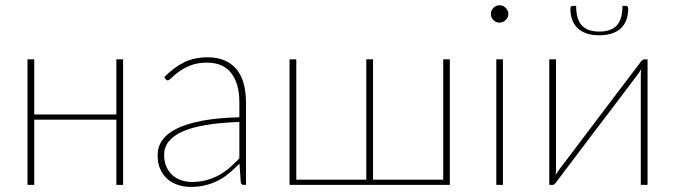

<svg xmlns="http://www.w3.org/2000/svg" viewBox="-20 -726 2651 754"><path d="M463.5 -493V0H437V-256H114.5V0H88V-493H114.5V-276.5H437V-493Z M920 -247Q769 -242 696.8 -209.5Q624.5 -177 624.5 -118Q624.5 -90.5 633.8 -70.5Q643 -50.5 658.2 -37.2Q673.5 -24 693 -17.8Q712.5 -11.5 733 -11.5Q765 -11.5 791.5 -18.8Q818 -26 840.5 -38.5Q863 -51 882.5 -68Q902 -85 920 -104ZM625 -423Q662 -461 702.5 -481Q743 -501 795 -501Q833.5 -501 862 -488.8Q890.5 -476.5 909.2 -453.5Q928 -430.5 937 -397.8Q946 -365 946 -324V0H937Q927 0 925.5 -10.5L920.5 -83.5Q900 -62.5 879.5 -45.5Q859 -28.5 836 -16.8Q813 -5 786.5 1.5Q760 8 728 8Q704.5 8 681.5 1Q658.5 -6 640 -21Q621.5 -36 610.2 -59.8Q599 -83.5 599 -117Q599 -149.5 617.8 -176Q636.5 -202.5 676 -221.8Q715.5 -241 776 -252.2Q836.5 -263.5 920 -265.5V-324Q920 -398 888 -439Q856 -480 793 -480Q755.5 -480 728.5 -469.2Q701.5 -458.5 683.5 -445.2Q665.5 -432 654.8 -421.2Q644 -410.5 638.5 -410.5Q633.5 -410.5 629.5 -416Z M1746.5 -493V0H1117V-493H1143.5V-20.5H1418.5V-493H1445V-20.5H1720.5V-493Z M1955 -493V0H1929V-493ZM1976.5 -671Q1976.5 -664 1973.5 -658Q1970.5 -652 1965.8 -647.2Q1961 -642.5 1954.8 -639.8Q1948.5 -637 1942 -637Q1928 -637 1917.8 -647.2Q1907.5 -657.5 1907.5 -671Q1907.5 -685 1917.8 -695.2Q1928 -705.5 1942 -705.5Q1948.5 -705.5 1954.8 -702.8Q1961 -700 1965.8 -695.2Q1970.5 -690.5 1973.5 -684.2Q1976.5 -678 1976.5 -671Z M2523 -493V0H2496.5V-430.5Q2496.5 -442.5 2498 -454.5Q2495 -449 2492.2 -444.8Q2489.5 -440.5 2487 -437Q2486 -436 2471.8 -417Q2457.5 -398 2434.5 -367.5Q2411.5 -337 2382.2 -298.5Q2353 -260 2322.5 -220Q2251 -126 2161.5 -7Q2159.5 -4.5 2156.8 -2.2Q2154 0 2151 0H2137V-493H2163.5V-62.5Q2163.5 -50.5 2162 -38.5Q2165 -44 2167.8 -48.2Q2170.5 -52.5 2173 -56Q2173.5 -57 2188 -76Q2202.5 -95 2225.5 -125.2Q2248.5 -155.5 2277.5 -194.2Q2306.5 -233 2337 -273Q2408.5 -367 2498.5 -486Q2500.5 -488.5 2503.5 -490.8Q2506.5 -493 2509 -493ZM2333.5 -602Q2380.5 -602 2402.5 -626.5Q2424.5 -651 2424.5 -703H2438.5Q2442 -703 2444.5 -700.2Q2447 -697.5 2447 -692Q2447 -668.5 2440.2 -649.2Q2433.5 -630 2419.5 -616.2Q2405.5 -602.5 2384 -595Q2362.5 -587.5 2333.5 -587.5Q2304 -587.5 2282.8 -595Q2261.5 -602.5 2247.5 -616.2Q2233.5 -630 2226.8 -649.2Q2220 -668.5 2220 -692Q2220 -697.5 2222.5 -700.2Q2225 -703 2228.5 -703H2242.5Q2242.5 -651 2264.5 -626.5Q2286.5 -602 2333.5 -602Z"/></svg>

Font: Lato ExtraLight
Style: Regular
Weight: 275
Designer: Lukasz Dziedzic with Adam Twardoch and Botio Nikoltchev
Foundry: tyPoland Lukasz Dziedzic
Version: Version 2.015; 2015-08-06; http://www.latofonts.com/